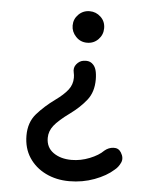

<svg xmlns="http://www.w3.org/2000/svg" viewBox="-53 -613 669 824"><g transform="rotate(5 282.0 -201.0)"><path d="M232.4 -500.5Q232.4 -528.3 252.2 -548.1Q272 -567.9 300.3 -567.9Q327.6 -567.9 347.9 -548.8Q368.2 -529.8 368.2 -500.5Q368.2 -472.2 348.6 -452.1Q329.1 -432.1 300.3 -432.1Q271.5 -432.1 252 -452.9Q232.4 -473.6 232.4 -500.5ZM485.8 23.9Q500.5 47.4 491.2 67.6Q481.9 87.9 466.3 100.1Q435.1 128.4 384 147.5Q333 166.5 275.9 166.5Q219.7 166.5 174.3 144.3Q128.9 122.1 102.5 81.8Q76.2 41.5 76.2 -13.2Q76.2 -69.8 108.6 -106.9Q141.1 -144 186.5 -176.8Q221.2 -201.7 239.3 -224.9Q257.3 -248 257.3 -277.3Q257.3 -289.6 254.9 -298.8Q249.5 -320.3 262.2 -335.7Q274.9 -351.1 291.5 -353.5Q314.5 -357.4 328.1 -346.9Q341.8 -336.4 346.7 -318.8Q349.1 -311 350.3 -300Q351.6 -289.1 351.6 -277.8Q351.6 -224.1 324 -189.2Q296.4 -154.3 254.9 -124Q206.5 -88.9 187.3 -64.2Q168 -39.6 168 -10.7Q168 30.3 199.2 52.5Q230.5 74.7 277.8 74.7Q316.9 74.7 355.5 59.3Q394 43.9 414.6 22.9Q431.6 8.3 453.1 7.1Q474.6 5.9 485.8 23.9Z"/></g></svg>

Font: Mikhak-DS2-FD Medium
Style: Regular
Weight: 500
Designer: Amin Abedi
Version: Version 3.4